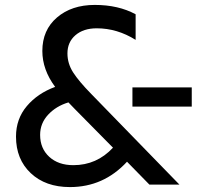

<svg xmlns="http://www.w3.org/2000/svg" viewBox="-20 -750 830 780"><path d="M278 -79Q373 -79 439 -150L285 -306Q280 -311 271 -320.5Q262 -330 258 -334Q208 -319 175.5 -284Q143 -249 143 -202Q143 -147 180 -113Q217 -79 278 -79ZM518 -317V-395H759V-317ZM709 0H587L496 -93Q401 10 264 10Q165 10 105 -46.5Q45 -103 45 -195Q45 -267 89 -319Q133 -371 204 -397Q152 -467 152 -543Q152 -628 211.5 -679Q271 -730 365 -730Q461 -730 531 -692V-588Q456 -635 373 -635Q319 -635 286.5 -607Q254 -579 254 -533Q254 -492 277 -456Q300 -420 351 -368Z"/></svg>

Font: Roundo Medium
Style: Regular
Weight: 500
Designer: Namrata Goyal (Gurmukhi), Shiva Nallaperumal (Latin)
Foundry: Indian Type Foundry
Version: Version 1.000;PS 1.0;hotconv 1.0.88;makeotf.lib2.5.647800